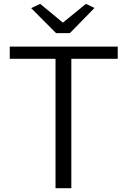

<svg xmlns="http://www.w3.org/2000/svg" viewBox="-20 -988 667 1008"><path d="M274.4 -814 143.6 -945.3 190.9 -967.8 310.1 -869.1 431.2 -967.8 476.1 -946.3 346.7 -814ZM271.5 0V-679.2H31.2V-743.2H598.1V-679.2H354.5V0Z"/></svg>

Font: HaufeMerriweatherSansLt
Style: Regular
Weight: 300
Designer: Eben Sorkin
Foundry: Eben Sorkin
Version: Version 1.56